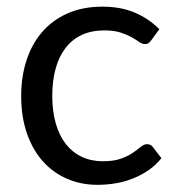

<svg xmlns="http://www.w3.org/2000/svg" viewBox="-20 -534 518 562"><path d="M423 -416.5Q419 -411 415 -408Q411 -405 404 -405Q396.5 -405 387.5 -411.2Q378.5 -417.5 365.2 -425Q352 -432.5 332.8 -438.8Q313.5 -445 285.5 -445Q248 -445 219.5 -431.8Q191 -418.5 171.8 -393.5Q152.5 -368.5 142.8 -333Q133 -297.5 133 -253.5Q133 -207.5 143.5 -171.8Q154 -136 173.2 -111.8Q192.5 -87.5 219.8 -74.8Q247 -62 281 -62Q313.5 -62 334.5 -69.8Q355.5 -77.5 369.2 -87Q383 -96.5 392.2 -104.2Q401.5 -112 410.5 -112Q421.5 -112 427.5 -103.5L452.5 -71Q436 -50.5 415 -36Q394 -21.5 369.8 -11.8Q345.5 -2 319 2.5Q292.5 7 265 7Q217.5 7 176.8 -10.5Q136 -28 106 -61.2Q76 -94.5 59 -143Q42 -191.5 42 -253.5Q42 -310 57.8 -358Q73.5 -406 103.8 -440.8Q134 -475.5 178.2 -495Q222.5 -514.5 280 -514.5Q333.5 -514.5 374.2 -497.2Q415 -480 446.5 -448.5Z"/></svg>

Font: Lato-Regular
Style: Regular
Weight: 400
Designer: Lukasz Dziedzic with Adam Twardoch and Botio Nikoltchev
Foundry: tyPoland Lukasz Dziedzic
Version: Version 2.015; 2015-08-06; http://www.latofonts.com/